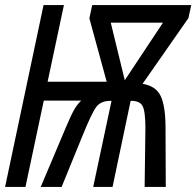

<svg xmlns="http://www.w3.org/2000/svg" viewBox="-20 -734 771 754"><path d="M0 0H80L152 -339H299Q284 -325 272 -304.5Q260 -284 241 -239L140 0H222L302 -196Q340 -290 358 -314Q376 -338 414 -338H418L346 0H422L493 -338H496Q529 -338 540 -317.5Q551 -297 551 -230L548 0H631L630 -240Q629 -320 610.5 -358Q592 -396 540 -405L720 -663L731 -714H342L331 -662L399 -413H167L231 -714H151ZM470 -419 415 -645H620Z"/></svg>

Font: Noto Sans UI Condensed
Style: Italic
Weight: 400
Width: 3
Italic angle: -12°
Designer: Monotype Design Team
Foundry: Monotype Imaging Inc.
Version: Version 1.901